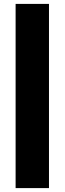

<svg xmlns="http://www.w3.org/2000/svg" viewBox="-20 -835 331 984"><path d="M231 -815V129H60V-815Z"/></svg>

Font: Poppins
Style: Bold
Weight: 700
Designer: Ninad Kale (Devanagari), Jonny Pinhorn (Latin)
Version: Version 5.002